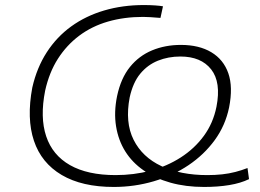

<svg xmlns="http://www.w3.org/2000/svg" viewBox="-20 -733 1031 761"><path d="M431 8Q305 8 224.5 -39.5Q144 -87 114.5 -175Q85 -263 108 -386Q126 -465 165.5 -526Q205 -587 262.5 -628.5Q320 -670 393 -691.5Q466 -713 550 -713Q575 -713 595.5 -711.5Q616 -710 626 -708L616 -662Q593 -664 575.5 -665Q558 -666 547 -666Q472 -666 408 -647.5Q344 -629 294 -591.5Q244 -554 209.5 -500Q175 -446 159 -374Q138 -268 163 -193Q188 -118 257.5 -78.5Q327 -39 438 -39Q511 -39 576.5 -56.5Q642 -74 696.5 -109Q751 -144 788 -194.5Q825 -245 838 -310Q857 -407 817 -458Q777 -509 695 -509Q647 -509 606 -492.5Q565 -476 536 -441Q507 -406 494 -347Q475 -248 509.5 -179Q544 -110 620 -74.5Q696 -39 802 -39Q833 -39 860.5 -42Q888 -45 913 -51.5Q938 -58 961 -67L967 -23Q934 -7 889 0.5Q844 8 789 8Q716 8 655.5 -9Q595 -26 549.5 -57.5Q504 -89 476.5 -133Q449 -177 440 -232.5Q431 -288 444 -352Q459 -423 495 -467.5Q531 -512 583 -533.5Q635 -555 697 -555Q769 -555 817.5 -526Q866 -497 885 -442.5Q904 -388 888 -307Q873 -235 831 -177.5Q789 -120 727.5 -78.5Q666 -37 589.5 -14.5Q513 8 431 8Z"/></svg>

Font: Nunito Sans 10pt Expanded ExtraLight
Style: Italic
Weight: 250
Width: 7
Italic angle: -9°
Designer: Vernon Adams
Foundry: Vernon Adams
Version: Version 3.101;gftools[0.9.27]